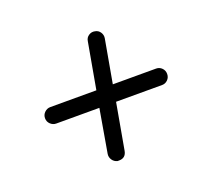

<svg xmlns="http://www.w3.org/2000/svg" viewBox="-91 -710 801 724"><g transform="rotate(-20 310.0 -348.0)"><path d="M522 -381Q535 -381 544.5 -371.5Q554 -362 554 -348Q554 -334 544.5 -324.5Q535 -315 522 -315H337L304 -130Q299 -103 272 -103H266Q253 -106 245.5 -117Q238 -128 240 -141L270 -315H97Q84 -315 74 -324.5Q64 -334 64 -348Q64 -362 74 -371.5Q84 -381 97 -381H282L315 -566Q317 -580 328.5 -587.5Q340 -595 353 -592Q366 -590 373.5 -579Q381 -568 379 -555L348 -381Z"/></g></svg>

Font: Quicksand
Style: Italic
Weight: 400
Italic angle: -12°
Designer: Andrew Paglinawan
Foundry: Andrew Paglinawan
Version: 1.002